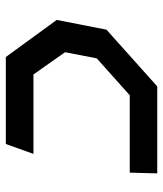

<svg xmlns="http://www.w3.org/2000/svg" viewBox="30 -590 560 660"><g transform="rotate(90 310.0 -260.0)"><path d="M176 0H475L509 -95H236L159.5 -203.5L180.5 -312.5L307.5 -426H573.5L576 -520.5H277L82 -346L48.5 -175Z"/></g></svg>

Font: Monaspace Krypton Medium
Style: Italic
Weight: 500
Italic angle: -11°
Designer: Riley Cran & the Lettermatic Team
Foundry: Lettermatic
Version: Version 1.101 (Monaspace Krypton)